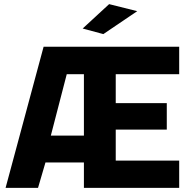

<svg xmlns="http://www.w3.org/2000/svg" viewBox="-20 -909 919 929"><path d="M7 0 191 -683H847V-550H540V-410H787V-282H540V-132H847V0H386V-123H200L164 0ZM226 -253H386V-550H303ZM480 -744 380 -771 508 -889 644 -855Z"/></svg>

Font: Cairo Play ExtraBold
Style: Regular
Weight: 800
Version: Version 3.119